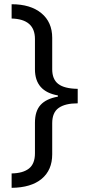

<svg xmlns="http://www.w3.org/2000/svg" viewBox="-20 -734 419 912"><path d="M254.9 -280.8Q146 -299.8 146 -404.8V-548.8Q146 -643.1 35.2 -646V-713.9Q125 -713.9 176.5 -671.4Q228 -628.9 228 -554.2V-404.8Q228 -357.4 256.8 -335.2Q285.6 -313 349.1 -312V-243.2Q289.6 -243.2 258.8 -221.4Q228 -199.7 228 -148.9V-1Q228 73.7 178 115.5Q127.9 157.2 35.2 158.2V89.8Q89.4 88.9 117.7 66.4Q146 43.9 146 -5.9V-150.9Q146 -206.5 172.9 -235.8Q199.7 -265.1 254.9 -274.9Z"/></svg>

Font: CAA NEO Sans
Style: Regular
Weight: 400
Version: Version 1.10